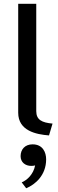

<svg xmlns="http://www.w3.org/2000/svg" viewBox="-20 -695 302 1002"><path d="M163.3 168.3C154.2 215 121.7 245 93.3 256.7L116.7 287.5C163.3 268.3 220.8 220 220.8 136.7C220.8 100 203.3 58.3 150 58.3C110 58.3 87.5 85 87.5 120C87.5 151.7 111.7 170.8 143.3 170.8C150 170.8 157.5 170 163.3 168.3ZM75 -106.7C75 -12.5 168.3 6.7 235.8 11.7L254.2 -50C199.2 -55 169.2 -69.2 169.2 -115V-675H75Z"/></svg>

Font: Boon Medium
Style: Regular
Weight: 500
Designer: Sungsit Sawaiwan
Foundry: FontUni
Version: Version 2.0